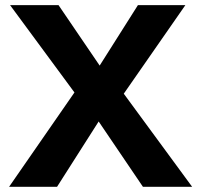

<svg xmlns="http://www.w3.org/2000/svg" viewBox="-20 -723 775 743"><path d="M15.1 0 268.1 -365.2 19 -703.1H206.5L365.7 -469.2L513.7 -703.1H697.3L459 -360.4L723.6 0H533.2L361.8 -252.9L200.7 0Z"/></svg>

Font: Schibsted Grotesk
Style: Bold
Weight: 700
Designer: Bakken & Baeck AS, Henrik Kongsvoll
Foundry: Schibsted ASA
Version: Version 1.100;gftools[0.9.25]